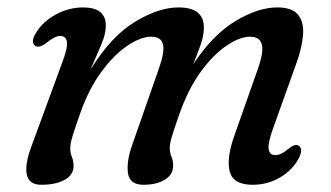

<svg xmlns="http://www.w3.org/2000/svg" viewBox="-20 -488 894 518"><path d="M336.5 -96.5 408.5 -302.5Q425 -349 419.5 -369Q414 -389 388.5 -389Q360 -389 324.5 -365.2Q289 -341.5 255.2 -296.5Q221.5 -251.5 198 -187Q182 -141.5 175.8 -121Q169.5 -100.5 169.5 -88Q169.5 -75.5 174 -64.5Q178.5 -53.5 178.5 -40Q178.5 -16.5 154.8 -3Q131 10.5 91 10.5Q58 10.5 52.2 -17.5Q46.5 -45.5 66 -96.5L148 -319.5Q163 -359.5 160.5 -375.2Q158 -391 142.5 -391Q127.5 -391 104.5 -371.5Q86.5 -358.5 76.5 -363.5Q61 -372.5 76.5 -398.5Q95.5 -430 130.8 -449Q166 -468 204 -468Q265.5 -468 265.5 -419Q265.5 -396 253.2 -367.5Q241 -339 224 -300Q280 -390.5 344.2 -429.2Q408.5 -468 461.5 -468Q532 -468 530 -410.5Q529.5 -390.5 521.2 -367Q513 -343.5 501 -314Q553.5 -394 615 -431Q676.5 -468 728 -468Q768.5 -468 784.5 -447.8Q800.5 -427.5 797.5 -392.8Q794.5 -358 779 -315.5L716.5 -141Q702.5 -102 704.8 -85.8Q707 -69.5 722.5 -69.5Q730 -69.5 738.8 -73.5Q747.5 -77.5 759.5 -87.5Q776.5 -101 785.5 -95Q799.5 -86.5 785.5 -60Q769 -29 735.5 -9.2Q702 10.5 661.5 10.5Q609.5 10.5 600 -24.5Q590.5 -59.5 611.5 -120L675.5 -301.5Q692 -348 686.2 -368.5Q680.5 -389 654.5 -389Q627.5 -389 591.8 -365.2Q556 -341.5 521.5 -294.2Q487 -247 462.5 -176Q448.5 -136 443.2 -118Q438 -100 438 -89.5Q438 -75.5 442.8 -64.8Q447.5 -54 447 -40Q447 -17 424.8 -3.2Q402.5 10.5 367 10.5Q329.5 10.5 325.2 -21.2Q321 -53 336.5 -96.5Z"/></svg>

Font: Fraunces 9pt Soft
Style: Italic
Weight: 400
Italic angle: -16°
Version: Version 1.000;[0bf87f6ff]